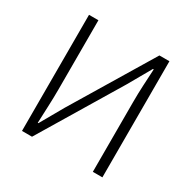

<svg xmlns="http://www.w3.org/2000/svg" viewBox="-162 -887 1040 1044"><g transform="rotate(30 358.5 -364.5)"><path d="M106 0V-729H165V-296.9Q165 -243.7 162.6 -189.2Q160.2 -134.8 158.2 -81.1H162.1L244.1 -225.1L547.9 -729H610.8V0H550.8V-437Q550.8 -491.7 553.5 -543.7Q556.2 -595.7 559.1 -647.9H554.2L472.2 -503.9L168.9 0Z"/></g></svg>

Font: Source Han Sans CN Light
Style: Regular
Weight: 300
Designer: Ryoko NISHIZUKA  (kana, bopomofo & ideographs); Paul D. Hunt (Latin, Greek & Cyrillic); Sandoll Communications , Soo-you
Foundry: Adobe
Version: Version 2.000;hotconv 1.0.107;makeotfexe 2.5.65593